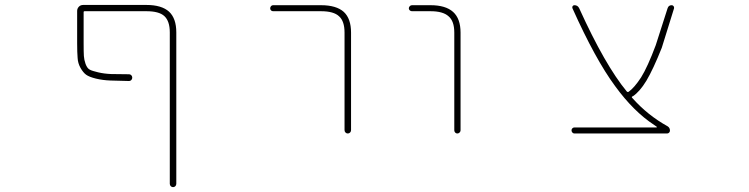

<svg xmlns="http://www.w3.org/2000/svg" viewBox="-20 -565 3040 779"><path d="M668.9 180.7V-433.6Q668.9 -479.5 646.5 -500Q625 -519.5 574.2 -519.5H323.2Q319.3 -519.5 319.3 -515.6V-389.6Q319.3 -353.5 320.3 -337.9Q321.3 -322.3 327.1 -305.7Q334 -287.1 344.7 -282.2Q353.5 -277.3 378.4 -271.5Q403.3 -265.6 431.6 -264.6Q456.1 -263.7 503.9 -263.7Q508.8 -263.7 512.7 -259.8Q516.6 -255.9 516.6 -250Q516.6 -244.1 512.7 -240.2Q508.8 -236.3 503.9 -236.3Q456.1 -237.3 428.7 -238.3Q397.5 -239.3 369.1 -246.1Q341.8 -252.9 329.6 -261.7Q317.4 -270.5 306.6 -289.6Q295.9 -308.6 294.9 -330.1Q293 -351.6 293 -389.6V-520.5Q293 -530.3 299.8 -537.6Q306.6 -544.9 317.4 -544.9H574.2Q635.7 -544.9 666 -517.6Q695.3 -490.2 695.3 -433.6V180.7Q695.3 186.5 691.4 190.4Q687.5 194.3 682.1 194.3Q676.8 194.3 672.9 190.4Q668.9 186.5 668.9 180.7Z M1377.9 -37.1V-432.6Q1377.9 -479.5 1355.5 -499Q1334 -519.5 1282.2 -519.5H1087.9Q1083 -519.5 1079.6 -522.9Q1076.2 -526.4 1076.2 -531.2Q1076.2 -536.1 1079.6 -540Q1083 -543.9 1087.9 -543.9H1282.2Q1344.7 -543.9 1375 -516.6Q1404.3 -489.3 1404.3 -432.6V-37.1Q1404.3 -31.2 1400.4 -27.3Q1396.5 -23.4 1391.1 -23.4Q1385.7 -23.4 1381.8 -27.3Q1377.9 -31.2 1377.9 -37.1Z M1823.2 -36.1V-432.6Q1823.2 -479.5 1799.8 -499Q1777.3 -519.5 1726.6 -519.5H1651.4Q1646.5 -519.5 1642.6 -522.9Q1638.7 -526.4 1638.7 -531.2Q1638.7 -536.1 1642.6 -540Q1646.5 -543.9 1651.4 -543.9H1726.6Q1788.1 -543.9 1818.4 -516.6Q1848.6 -489.3 1848.6 -432.6V-36.1Q1848.6 -31.2 1844.7 -27.3Q1840.8 -23.4 1835.4 -23.4Q1830.1 -23.4 1826.7 -27.3Q1823.2 -31.2 1823.2 -36.1Z M2310.5 -23.4Q2305.7 -23.4 2302.2 -27.3Q2298.8 -31.2 2298.8 -36.1Q2298.8 -41 2302.2 -44.4Q2305.7 -47.9 2310.5 -47.9H2643.6Q2644.5 -47.9 2645 -48.8Q2645.5 -49.8 2644.5 -50.8L2634.8 -57.6Q2550.8 -112.3 2475.6 -215.8Q2395.5 -324.2 2302.7 -531.2Q2300.8 -536.1 2303.2 -540Q2305.7 -543.9 2310.5 -543.9Q2324.2 -543.9 2330.1 -531.2Q2434.6 -300.8 2523.4 -193.4Q2526.4 -190.4 2530.3 -192.4Q2553.7 -209 2581.1 -251Q2607.4 -293 2640.6 -381.8L2688.5 -531.2Q2692.4 -543.9 2705.1 -543.9Q2710 -543.9 2712.9 -540Q2715.8 -536.1 2714.8 -531.2L2665 -371.1Q2629.9 -283.2 2602.5 -237.3Q2575.2 -192.4 2546.9 -173.8H2544.9Q2542 -170.9 2544.9 -168L2545.9 -167Q2607.4 -97.7 2688.5 -52.7Q2698.2 -46.9 2698.2 -35.2Q2698.2 -30.3 2694.8 -26.9Q2691.4 -23.4 2686.5 -23.4Z"/></svg>

Font: Rounded Mgen+ 1mn thin
Style: Regular
Weight: 100
Designer: [Source Han Sans]
Ryoko NISHIZUKA  (kana & ideographs); Paul D. Hunt (Latin, Greek & Cyrillic); Wenlong ZHANG  (bopomofo
Version: Version 1.059.20150602